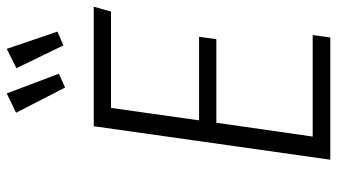

<svg xmlns="http://www.w3.org/2000/svg" viewBox="-230 -746 977 556"><g transform="rotate(-90 258.0 -468.5)"><path d="M502 -635H223L187 -380H429L422 -330H180L140 -51H434L427 0H73L170 -685H516ZM322 -786 282 -768 209 -910 265 -937ZM444 -790 404 -773 338 -909 394 -937Z"/></g></svg>

Font: FiraGO Light
Style: Italic
Weight: 300
Italic angle: -8°
Designer: bBox Type GmbH
Foundry: bBox Type GmbH
Version: Version 1.001